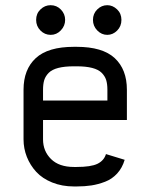

<svg xmlns="http://www.w3.org/2000/svg" viewBox="-20 -688 565 721"><path d="M170.4 -557.1Q147.9 -557.1 131.8 -573.5Q115.7 -589.8 115.7 -613.3Q115.7 -637.2 132.1 -652.8Q148.4 -668.5 169.9 -668.5Q192.9 -668.5 208.7 -652.1Q224.6 -635.7 224.6 -613.3Q224.6 -590.8 208.5 -574Q192.4 -557.1 170.4 -557.1ZM382.8 -557.1Q361.3 -557.1 345.2 -573.7Q329.1 -590.3 329.1 -613.3Q329.1 -636.7 345.2 -652.6Q361.3 -668.5 382.8 -668.5Q403.3 -668.5 419.7 -652.8Q436 -637.2 436 -613.3Q436 -589.4 419.9 -573.2Q403.8 -557.1 382.8 -557.1ZM383.3 -310.5V-351.1Q383.3 -372.6 378.7 -387.5Q374 -402.3 361.8 -414.6Q349.6 -426.8 326.2 -432.9Q302.7 -439 267.6 -439H257.8Q222.2 -439 198.7 -432.9Q175.3 -426.8 163.1 -414.6Q150.9 -402.3 146.2 -387.5Q141.6 -372.6 141.6 -351.1V-310.5ZM141.6 -237.3V-164.6Q141.6 -120.6 171.6 -90.8Q201.7 -61 257.8 -61H267.6Q321.8 -61 346.2 -73Q370.6 -85 377.9 -109.4L448.2 -87.9Q439 -57.1 419.9 -36.4Q400.9 -15.6 374.8 -5.6Q348.6 4.4 323.5 8.3Q298.3 12.2 267.6 12.2H257.8Q212.9 12.2 176 -2.7Q139.2 -17.6 116.2 -42.5Q93.3 -67.4 80.8 -98.9Q68.4 -130.4 68.4 -164.6V-351.1Q68.4 -427.2 114.3 -469.7Q160.2 -512.2 257.8 -512.2H267.6Q365.2 -512.2 410.9 -469.7Q456.5 -427.2 456.5 -351.1V-237.3Z"/></svg>

Font: Anka/Coder Condensed
Style: Regular
Weight: 400
Width: 4
Monospace: yes
Version: Version 1.100